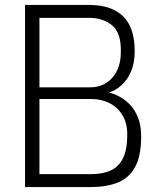

<svg xmlns="http://www.w3.org/2000/svg" viewBox="-20 -754 636 774"><path d="M81 0V-734H340Q429 -734 476 -688.5Q523 -643 523 -547Q523 -501 508.5 -466.5Q494 -432 470 -410.5Q446 -389 419 -381Q438 -377 460 -365.5Q482 -354 502.5 -333.5Q523 -313 536 -281Q549 -249 549 -204Q549 -125 524.5 -80.5Q500 -36 454.5 -18Q409 0 348 0ZM139 -52H347Q391 -52 423.5 -65.5Q456 -79 474.5 -113.5Q493 -148 493 -213Q493 -258 473.5 -290Q454 -322 421 -338.5Q388 -355 347 -355H139ZM139 -402H345Q397 -402 431.5 -439.5Q466 -477 467 -540Q470 -619 433.5 -650.5Q397 -682 339 -682H139Z"/></svg>

Font: Exo Thin Light
Style: Regular
Weight: 300
Version: Version 2.000